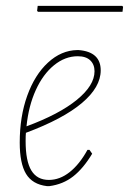

<svg xmlns="http://www.w3.org/2000/svg" viewBox="-20 -627 438 652"><path d="M284 -118 293 -105Q263 -55 228.5 -28Q194 -1 148 5H139Q90 -1 68.5 -36.5Q47 -72 47 -143Q47 -231 72.5 -302Q98 -373 143 -414.5Q188 -456 242 -457H247Q322 -451 322 -388Q322 -331 258 -277Q194 -223 68 -176Q67 -167 67 -148Q67 -80 86.5 -48Q106 -16 146 -16Q183 -16 216.5 -42.5Q250 -69 277 -118ZM70 -198Q181 -239 241 -288Q301 -337 301 -385Q301 -408 286.5 -422Q272 -436 244 -436Q201 -436 163.5 -405.5Q126 -375 101.5 -321Q77 -267 70 -198ZM398 -604 396 -587H109L106 -590L108 -607H395Z"/></svg>

Font: Luna Sans Thin
Style: Italic
Weight: 250
Italic angle: -7°
Designer: Juan Pablo del Peral
Foundry: Huerta Tipografica
Version: Version 2.001; ttfautohint (v1.5)